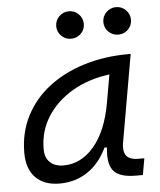

<svg xmlns="http://www.w3.org/2000/svg" viewBox="-53 -776 692 832"><g transform="rotate(-5 293.0 -360.0)"><path d="M173.3 10.3Q105.5 10.3 68.6 -27.8Q31.7 -65.9 31.7 -135.3Q31.7 -223.1 68.4 -294.7Q105 -366.2 170.9 -417Q236.8 -467.8 325.7 -495.1Q414.6 -522.5 519 -522.5H528.3L462.4 -145Q460 -131.3 460 -120.6Q460 -99.1 469.2 -86.4Q482.9 -66.9 522.9 -66.9H547.9L535.2 4.9H504.4Q433.6 4.9 408.2 -25.9Q388.7 -48.8 388.7 -95.7Q388.7 -110.4 390.6 -127.9H379.9Q348.6 -61.5 295.4 -25.6Q242.2 10.3 173.3 10.3ZM197.3 -66.4Q272.9 -66.4 329.3 -132.3Q385.7 -198.2 407.2 -319.3L428.7 -441.9Q337.4 -430.2 267.1 -389.2Q196.8 -348.1 156.7 -285.2Q116.7 -222.2 116.7 -144Q116.7 -106.9 137.9 -86.7Q159.2 -66.4 197.3 -66.4ZM277.3 -610.4Q252.4 -610.4 234.9 -627.7Q217.3 -645 217.3 -669.9Q217.3 -694.8 234.9 -712.4Q252.4 -730 277.3 -730Q302.2 -730 319.8 -712.4Q337.4 -694.8 337.4 -669.9Q337.4 -645 319.8 -627.7Q302.2 -610.4 277.3 -610.4ZM482.4 -610.4Q457.5 -610.4 439.9 -627.7Q422.4 -645 422.4 -669.9Q422.4 -694.8 439.9 -712.4Q457.5 -730 482.4 -730Q507.3 -730 524.9 -712.4Q542.5 -694.8 542.5 -669.9Q542.5 -645 524.9 -627.7Q507.3 -610.4 482.4 -610.4Z"/></g></svg>

Font: CaskaydiaCove NFP SemiLight
Style: Italic
Weight: 350
Italic angle: -10°
Designer: Aaron Bell
Foundry: Saja Typeworks
Version: Version 2111.001; VTT 6.35;Nerd Fonts 3.1.1